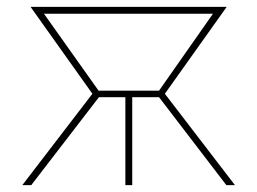

<svg xmlns="http://www.w3.org/2000/svg" viewBox="-20 -539 749 559"><path d="M45 0 249 -266 69 -519H640L460 -266L664 0H639L443 -256H365V0H345V-256H268L71 0ZM267 -275H443L600 -499H108Z"/></svg>

Font: Raleway Thin
Style: Regular
Weight: 100
Designer: Matt McInerney, Pablo Impallari, Rodrigo Fuenzalida
Foundry: Matt McInerney, Pablo Impallari, Rodrigo Fuenzalida
Version: Version 4.026